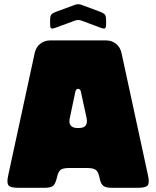

<svg xmlns="http://www.w3.org/2000/svg" viewBox="-20 -892 742 912"><path d="M191 0Q214 0 226 -5.5Q238 -11 244 -28Q245 -30 245.5 -32Q246 -34 247 -36.5Q248 -39 248.5 -41.5Q249 -44 250 -47Q256 -76 267.5 -85Q279 -94 308 -94H394Q423 -94 435 -85Q447 -76 453 -47Q453 -44 454 -41.5Q455 -39 455.5 -37Q456 -35 456.5 -32.5Q457 -30 458 -28Q464 -12 476 -6Q488 0 511 0H636Q672 0 681.5 -11.5Q691 -23 683 -59L557 -641Q551 -668 531 -684Q511 -700 484 -700H218Q191 -700 171 -684Q151 -668 145 -641L19 -59Q11 -23 20.5 -11.5Q30 0 66 0ZM347 -284Q325 -284 315.5 -296.5Q306 -309 312 -333L338 -457Q341 -470 351 -470Q361 -470 364 -457L391 -333Q396 -309 387.5 -296.5Q379 -284 355 -284ZM218 -780Q218 -761 223 -757.5Q228 -754 246 -761L333 -793Q342 -797 351.5 -797Q361 -797 370 -793L456 -761Q474 -754 479 -757.5Q484 -761 484 -780V-795Q484 -814 479 -821.5Q474 -829 456 -836L370 -868Q361 -872 351.5 -872Q342 -872 333 -868L246 -836Q228 -829 223 -821.5Q218 -814 218 -795Z"/></svg>

Font: Bolota
Style: Bold
Weight: 240
Designer: Gabriel Pang
Version: Version 1.000